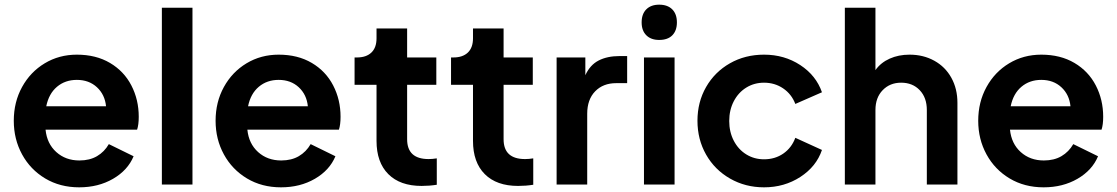

<svg xmlns="http://www.w3.org/2000/svg" viewBox="-20 -790 4781 822"><path d="M39 -273Q39 -353 74.5 -417.5Q110 -482 171.5 -519Q233 -556 309 -556Q391 -556 451 -520.5Q511 -485 542.5 -424Q574 -363 574 -290Q574 -256 567 -235H175Q181 -175 221 -139Q261 -103 320 -103Q364 -103 395.5 -121.5Q427 -140 446 -173L552 -121Q527 -61 464 -24.5Q401 12 319 12Q237 12 173.5 -26Q110 -64 74.5 -129Q39 -194 39 -273ZM434 -335Q429 -385 395 -416.5Q361 -448 309 -448Q259 -448 224 -418.5Q189 -389 178 -335Z M673 -757H804V0H673Z M903 -273Q903 -353 938.5 -417.5Q974 -482 1035.5 -519Q1097 -556 1173 -556Q1255 -556 1315 -520.5Q1375 -485 1406.5 -424Q1438 -363 1438 -290Q1438 -256 1431 -235H1039Q1045 -175 1085 -139Q1125 -103 1184 -103Q1228 -103 1259.5 -121.5Q1291 -140 1310 -173L1416 -121Q1391 -61 1328 -24.5Q1265 12 1183 12Q1101 12 1037.5 -26Q974 -64 938.5 -129Q903 -194 903 -273ZM1298 -335Q1293 -385 1259 -416.5Q1225 -448 1173 -448Q1123 -448 1088 -418.5Q1053 -389 1042 -335Z M1592 -187V-427H1498V-544H1508Q1548 -544 1570 -565Q1592 -586 1592 -626V-668H1723V-544H1848V-427H1723V-194Q1723 -109 1815 -109Q1831 -109 1850 -112V1Q1818 6 1785 6Q1693 6 1642.5 -44.5Q1592 -95 1592 -187Z M2005 -187V-427H1911V-544H1921Q1961 -544 1983 -565Q2005 -586 2005 -626V-668H2136V-544H2261V-427H2136V-194Q2136 -109 2228 -109Q2244 -109 2263 -112V1Q2231 6 2198 6Q2106 6 2055.5 -44.5Q2005 -95 2005 -187Z M2363 -544H2486V-468Q2506 -512 2543 -531Q2580 -550 2633 -550H2665V-434H2618Q2562 -434 2528 -399Q2494 -364 2494 -303V0H2363Z M2737 -544H2868V0H2737ZM2802 -770Q2838 -770 2858 -750Q2878 -730 2878 -694Q2878 -659 2858.5 -639Q2839 -619 2802 -619Q2767 -619 2747 -639Q2727 -659 2727 -694Q2727 -730 2747 -750Q2767 -770 2802 -770Z M2966 -273Q2966 -353 3003 -417.5Q3040 -482 3105 -519Q3170 -556 3251 -556Q3338 -556 3406 -511.5Q3474 -467 3499 -395L3385 -345Q3369 -387 3333 -411.5Q3297 -436 3251 -436Q3209 -436 3175 -415Q3141 -394 3121.5 -356.5Q3102 -319 3102 -272Q3102 -225 3121.5 -187.5Q3141 -150 3175 -129Q3209 -108 3251 -108Q3298 -108 3333.5 -132.5Q3369 -157 3385 -200L3499 -148Q3475 -77 3406.5 -32.5Q3338 12 3251 12Q3171 12 3105.5 -25.5Q3040 -63 3003 -128Q2966 -193 2966 -273Z M3597 -757H3728V-490Q3751 -522 3789 -539Q3827 -556 3874 -556Q3933 -556 3980 -530Q4027 -504 4053 -457Q4079 -410 4079 -350V0H3948V-319Q3948 -372 3917.5 -404Q3887 -436 3838 -436Q3790 -436 3759 -404Q3728 -372 3728 -319V0H3597Z M4168 -273Q4168 -353 4203.5 -417.5Q4239 -482 4300.5 -519Q4362 -556 4438 -556Q4520 -556 4580 -520.5Q4640 -485 4671.5 -424Q4703 -363 4703 -290Q4703 -256 4696 -235H4304Q4310 -175 4350 -139Q4390 -103 4449 -103Q4493 -103 4524.5 -121.5Q4556 -140 4575 -173L4681 -121Q4656 -61 4593 -24.5Q4530 12 4448 12Q4366 12 4302.5 -26Q4239 -64 4203.5 -129Q4168 -194 4168 -273ZM4563 -335Q4558 -385 4524 -416.5Q4490 -448 4438 -448Q4388 -448 4353 -418.5Q4318 -389 4307 -335Z"/></svg>

Font: Evergrow Sans
Style: Bold
Weight: 700
Foundry: 10Web
Version: Version 1.000